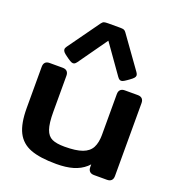

<svg xmlns="http://www.w3.org/2000/svg" viewBox="-162 -1052 1105 1198"><g transform="rotate(20 390.5 -453.0)"><path d="M716.3 -524.4V-40Q716.3 -21 706.3 -11Q696.3 -1 677.2 -1H591.3Q572.3 -1 562.3 -11Q552.2 -21 552.2 -40V-524.4Q552.2 -543.5 562.3 -553.5Q572.3 -563.5 591.3 -563.5H677.2Q696.3 -563.5 706.3 -553.5Q716.3 -543.5 716.3 -524.4ZM217.6 -524.4V-285.3Q217.6 -208.7 231.1 -170.3Q244.5 -131.8 273.7 -118.2Q302.8 -104.5 357.2 -104.5Q432.8 -104.5 475 -120Q517.3 -135.5 534.9 -168.8Q552.5 -202.1 552.5 -259.3L593.6 -119.6Q570 -72 536.7 -42.5Q503.4 -13 456.7 0.8Q410.1 14.6 345.5 14.6Q236.9 14.6 174 -9.4Q111.1 -33.5 82.3 -90.9Q53.5 -148.3 53.5 -251V-524.4Q53.5 -543.5 63.2 -553.5Q72.9 -563.5 91.1 -563.5H178.5Q197.6 -563.5 207.6 -553.5Q217.6 -543.5 217.6 -524.4ZM156.9 -695.2 306.8 -904.4Q314.9 -915.5 323.5 -918.2Q332 -920.9 349.8 -920.9H431.6Q446.7 -920.9 454.8 -918.1Q462.9 -915.2 470.5 -904.4L620.4 -695.2Q628.4 -684 628.4 -675.4Q628.4 -666.9 621.4 -658.8Q614.5 -650.7 597.5 -638.6L583.2 -628.4Q567.1 -616.9 557.3 -613.3Q547.6 -609.8 539.9 -613.3Q532.2 -616.8 524.3 -628L388.7 -819.6L253 -628.2Q245.1 -617 237.5 -613.5Q229.8 -610 219.9 -613.5Q210.1 -617.1 194.1 -628.4L179.9 -638.6Q163.7 -649.9 156.5 -658.3Q149.4 -666.6 149.2 -675.4Q148.9 -684.2 156.9 -695.2Z"/></g></svg>

Font: Gyrochrome
Style: Regular
Weight: 400
Designer: David Moles
Foundry: David Moles
Version: Version 1.005;Glyphs 3.2.3 (3260)